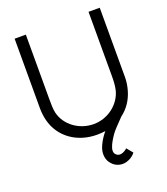

<svg xmlns="http://www.w3.org/2000/svg" viewBox="-175 -870 1080 1241"><g transform="rotate(-20 365.5 -250.0)"><path d="M581.2 -750V-306.2C581.2 -270.8 579.2 -241.7 572.9 -213.5C551 -125 465.6 -56.3 365.6 -56.3C267.7 -56.3 178.1 -119.8 156.2 -211.5C150 -239.6 150 -271.9 150 -306.2V-750H72.9V-269.8C72.9 -245.8 76 -214.6 83.3 -186.5C114.6 -62.5 226 16.7 365.6 15.6C384.4 15.6 403.1 13.5 419.8 11.5L409.4 24C389.6 50 372.9 78.1 362.5 107.3C349 147.9 355.2 189.6 381.2 216.7C407.3 247.9 454.2 259.4 494.8 240.6C515.6 232.3 531.2 218.8 542.7 204.2L508.3 162.5C486.5 182.3 452.1 197.9 430.2 174C417.7 161.5 418.8 141.7 424 127.1C431.3 103.1 447.9 76 465.6 50C481.3 27.1 507.3 2.1 549 -41.7C593.8 -75 627.1 -121.9 644.8 -182.3C653.1 -210.4 658.3 -242.7 658.3 -269.8V-750Z"/></g></svg>

Font: Manrope3
Style: Regular
Weight: 400
Width: 4
Designer: Mikhail Sharanda
Foundry: Mikhail Sharanda
Version: Version 3.000;PS 003.000;hotconv 1.0.88;makeotf.lib2.5.64775